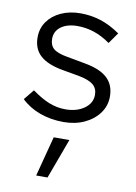

<svg xmlns="http://www.w3.org/2000/svg" viewBox="-87 -553 625 883"><g transform="rotate(10 226.0 -111.0)"><path d="M226 10Q166 10 115 -8.5Q64 -27 28 -62L67 -110Q111 -78 148 -63.5Q185 -49 224 -49Q277 -49 312 -74Q347 -99 347 -138Q347 -168 326.5 -185Q306 -202 259 -211L179 -225Q108 -238 74.5 -269Q41 -300 41 -353Q41 -395 63.5 -427Q86 -459 126 -477.5Q166 -496 217 -496Q267 -496 312 -481.5Q357 -467 403 -435L367 -384Q329 -411 291 -423.5Q253 -436 214 -436Q166 -436 137 -415Q108 -394 108 -358Q108 -328 126.5 -312Q145 -296 192 -288L274 -273Q348 -260 382 -228Q416 -196 416 -142Q416 -99 391 -64.5Q366 -30 323 -10Q280 10 226 10ZM145 274 194 87H267L198 274Z"/></g></svg>

Font: Red Hat Text VF
Style: Regular
Weight: 300
Designer: Pentagram, MCKL
Foundry: Pentagram, MCKL
Version: Version 1.023